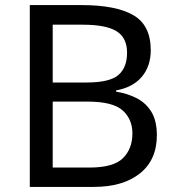

<svg xmlns="http://www.w3.org/2000/svg" viewBox="-20 -734 690 754"><path d="M301 -714Q435 -714 503.5 -674.5Q572 -635 572 -537Q572 -474 537 -432.5Q502 -391 436 -379V-374Q481 -367 517.5 -348Q554 -329 575 -294Q596 -259 596 -203Q596 -106 529.5 -53Q463 0 348 0H97V-714ZM319 -410Q411 -410 445 -439.5Q479 -469 479 -527Q479 -586 437.5 -611.5Q396 -637 305 -637H187V-410ZM187 -335V-76H331Q426 -76 463 -113Q500 -150 500 -210Q500 -266 461.5 -300.5Q423 -335 324 -335Z"/></svg>

Font: Noto Sans Takri
Style: Regular
Weight: 400
Designer: Monotype Design Team
Foundry: Monotype Imaging Inc.
Version: Version 2.003; ttfautohint (v1.8.4.7-5d5b)